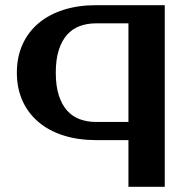

<svg xmlns="http://www.w3.org/2000/svg" viewBox="-20 -540 725 740"><path d="M350 -450Q316 -450 287.5 -439.5Q259 -429 238.5 -406Q218 -383 206.5 -347Q195 -311 195 -260Q195 -209 206.5 -173Q218 -137 238.5 -114Q259 -91 287.5 -80.5Q316 -70 350 -70H475V-450ZM615 -520V180H475V0H350Q281 0 224.5 -18Q168 -36 128 -70Q88 -104 66.5 -152Q45 -200 45 -260Q45 -320 66.5 -368Q88 -416 128 -450Q168 -484 224.5 -502Q281 -520 350 -520Z"/></svg>

Font: Prosto One
Style: Regular
Weight: 400
Designer: Pavel Emelyanov and Jovanny lemonad
Foundry: Pavel Emelyanov and Jovanny Lemonad
Version: Version 1.001